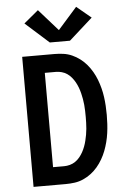

<svg xmlns="http://www.w3.org/2000/svg" viewBox="-64 -1035 727 1081"><g transform="rotate(-5 300.0 -494.5)"><path d="M81 0V-735H263Q288 -735 313.5 -731.5Q339 -728 362.5 -717.5Q386 -707 406.5 -691.5Q427 -676 443.5 -656.5Q460 -637 473 -614.5Q486 -592 495 -568.5Q504 -545 510.5 -520Q517 -495 520.5 -469.5Q524 -444 525.5 -418.5Q527 -393 527 -368Q527 -342 525.5 -316.5Q524 -291 520.5 -265.5Q517 -240 510.5 -215Q504 -190 495 -166.5Q486 -143 473 -120.5Q460 -98 443.5 -78.5Q427 -59 406.5 -43.5Q386 -28 362.5 -17.5Q339 -7 313.5 -3.5Q288 0 263 0ZM200 -101H263Q279 -101 295.5 -105.5Q312 -110 326 -119.5Q340 -129 351 -142.5Q362 -156 370 -170.5Q378 -185 384 -201Q390 -217 394 -233.5Q398 -250 401 -266.5Q404 -283 405.5 -300Q407 -317 407.5 -334Q408 -351 408 -367Q408 -384 407.5 -401Q407 -418 405.5 -435Q404 -452 401 -468.5Q398 -485 394 -501.5Q390 -518 384 -534Q378 -550 370 -564.5Q362 -579 351 -592.5Q340 -606 326 -615.5Q312 -625 295.5 -629.5Q279 -634 263 -634H200ZM243 -802 110 -921 192 -989 300 -867 408 -989 490 -921 357 -802Z"/></g></svg>

Font: Zed Sans Extended
Style: Bold
Weight: 700
Width: 7
Designer: Belleve Invis
Foundry: Belleve Invis
Version: Version 1.0.0; ttfautohint (v1.8.4)